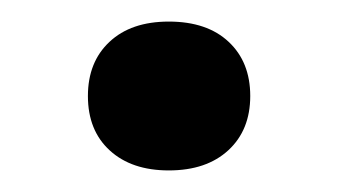

<svg xmlns="http://www.w3.org/2000/svg" viewBox="-20 -151 314 178"><path d="M61.5 -62Q61.5 -93.5 81.5 -112.2Q101.5 -131 136.5 -131Q172 -131 192 -112.2Q212 -93.5 212 -62Q212 -30.5 191.8 -11.8Q171.5 7 136.5 7Q102 7 81.8 -11.5Q61.5 -30 61.5 -62Z"/></svg>

Font: Encode Sans Expanded Medium
Style: Regular
Weight: 500
Width: 7
Designer: Multiple Designers
Foundry: Impallari Type
Version: Version 2.000